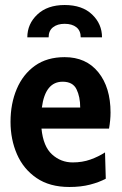

<svg xmlns="http://www.w3.org/2000/svg" viewBox="-20 -736 486 766"><path d="M257 10Q178 10 125.8 -25.8Q73.5 -61.5 47.8 -120.5Q22 -179.5 22 -250Q22 -322.5 46.8 -381Q71.5 -439.5 119.5 -473.8Q167.5 -508 238 -508Q323.5 -508 372.2 -447.8Q421 -387.5 421 -287Q421 -257.5 415 -223H145.5Q152.5 -151.5 187.8 -119.8Q223 -88 270 -88Q308.5 -88 340.8 -99.5Q373 -111 399 -128L402 -23Q376 -9 339.5 0.5Q303 10 257 10ZM147 -307H300Q300 -350 285.2 -380Q270.5 -410 230 -410Q160.5 -410 147 -307ZM238 -716Q308 -716 347.5 -678.2Q387 -640.5 387 -587H302Q302 -613.5 284.8 -627.2Q267.5 -641 238 -641Q209 -641 191.5 -627.2Q174 -613.5 174 -587H89Q89 -640.5 129 -678.2Q169 -716 238 -716Z"/></svg>

Font: Cabin Condensed
Style: Bold
Weight: 700
Width: 3
Designer: Pablo Impallari
Foundry: Pablo Impallari. http://www.impallari.com Igino Marini. http://www.ikern.com
Version: Version 3.001; ttfautohint (v1.8.3)